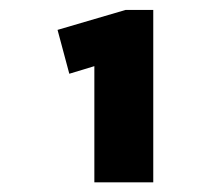

<svg xmlns="http://www.w3.org/2000/svg" viewBox="-20 -807 437 397"><path d="M296.9 -430H175.1V-705L212.3 -681.5L123.3 -654.5L99 -745.2L239.8 -786.5H296.9Z"/></svg>

Font: Pathway Extreme 8pt Thin
Style: Regular
Weight: 100
Designer: Eduardo Rodriguez Tunni
Foundry: Eduardo Rodriguez Tunni
Version: Version 1.000